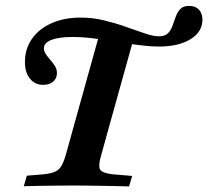

<svg xmlns="http://www.w3.org/2000/svg" viewBox="-20 -643 719 663"><path d="M233.1 -201.6 326.6 -537.1 441.9 -511.3 355.6 -201.6ZM236.3 -2.4Q206.5 -2.4 175.4 -2Q144.4 -1.6 115.3 -1.2Q86.3 -0.8 62.1 0L72.6 -36.3L129.8 -41.1Q154.8 -43.5 169 -49.6Q183.1 -55.6 191.1 -68.5Q199.2 -81.5 206.5 -105.6L233.1 -201.6H355.6L329 -105.6Q318.5 -70.2 325.8 -57.7Q333.1 -45.2 369.4 -41.1L436.3 -35.5L425.8 0.8Q406.5 0 383.5 -0.4Q360.5 -0.8 335.9 -1.2Q311.3 -1.6 285.9 -2Q260.5 -2.4 236.3 -2.4H238.7ZM129 -350Q100.8 -350 83.5 -371.4Q66.1 -392.7 66.1 -429Q66.1 -474.2 90.3 -508.9Q114.5 -543.5 158.1 -562.9Q201.6 -582.3 258.9 -582.3Q300 -582.3 339.9 -572.6Q379.8 -562.9 415.7 -550Q451.6 -537.1 480.6 -527.4Q509.7 -517.7 529 -517.7Q550 -517.7 560.1 -528.2Q570.2 -538.7 575.8 -554.4Q581.5 -570.2 587.1 -585.9Q592.7 -601.6 602.8 -612.1Q612.9 -622.6 633.1 -622.6Q654.8 -622.6 666.9 -609.7Q679 -596.8 679 -575Q679 -533.1 637.9 -507.7Q596.8 -482.3 529 -482.3Q499.2 -482.3 461.3 -487.1Q423.4 -491.9 382.7 -498.8Q341.9 -505.6 302.8 -510.5Q263.7 -515.3 230.6 -515.3Q183.1 -515.3 157.3 -505.2Q131.5 -495.2 131.5 -475.8Q131.5 -466.1 138.3 -456Q145.2 -446 154 -435.9Q162.9 -425.8 169.8 -414.9Q176.6 -404 176.6 -390.3Q176.6 -372.6 163.7 -361.3Q150.8 -350 129 -350Z"/></svg>

Font: Playfair 9pt
Style: Bold Italic
Weight: 700
Italic angle: -15.6°
Designer: Claus Eggers Sørensen
Foundry: Claus Eggers Sørensen
Version: Version 2.203